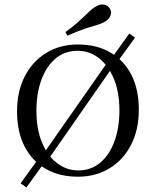

<svg xmlns="http://www.w3.org/2000/svg" viewBox="-20 -782 700 862"><path d="M194.4 -62.9 168.5 -82.3 470.2 -513.7 494.4 -493.5ZM98.4 59.7 72.6 41.1 161.3 -82.3 187.1 -62.9ZM500 -494.4 476.6 -514.5 560.5 -631.5 586.3 -612.9ZM329.8 11.3Q246.8 11.3 185.5 -23.8Q124.2 -58.9 90.3 -124.6Q56.5 -190.3 56.5 -281.5Q56.5 -371.8 91.1 -439.1Q125.8 -506.5 187.5 -544.4Q249.2 -582.3 329.8 -582.3Q412.9 -582.3 474.2 -547.2Q535.5 -512.1 569.4 -446.8Q603.2 -381.5 603.2 -289.5Q603.2 -199.2 568.5 -131.9Q533.9 -64.5 472.2 -26.6Q410.5 11.3 329.8 11.3ZM331.5 -16.9Q387.9 -16.9 429 -50.8Q470.2 -84.7 493.1 -145.6Q516.1 -206.5 516.1 -287.1Q516.1 -368.5 491.1 -428.6Q466.1 -488.7 423.8 -521.4Q381.5 -554 328.2 -554Q271.8 -554 230.6 -520.2Q189.5 -486.3 166.5 -425.4Q143.5 -364.5 143.5 -283.9Q143.5 -202.4 168.5 -142.3Q193.5 -82.3 236.3 -49.6Q279 -16.9 331.5 -16.9ZM283.1 -621.8 273.4 -637.9Q304 -659.7 324.2 -677.4Q344.4 -695.2 358.5 -708.9Q372.6 -722.6 384.3 -733.5Q396 -744.4 409.7 -752.4Q429.8 -764.5 447.6 -761.3Q465.3 -758.1 473.4 -742.7Q482.3 -729 476.2 -712.5Q470.2 -696 450 -683.9Q433.9 -675 412.5 -669Q391.1 -662.9 360.1 -652.8Q329 -642.7 283.1 -621.8Z"/></svg>

Font: Playfair
Style: Regular
Weight: 400
Designer: Claus Eggers Sørensen
Foundry: Claus Eggers Sørensen
Version: Version 2.001;gftools[0.9.30]